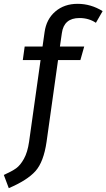

<svg xmlns="http://www.w3.org/2000/svg" viewBox="-83 -770 556 1003"><path d="M332 -675.8Q251 -675.8 240.2 -597.2L230 -526.9H356.9L336.9 -456.1H220.2L160.2 -28.8Q145 76.2 102.1 124Q59.1 171.9 -37.1 212.9L-63 144Q-21 125 1 109.4Q22.9 93.8 42 59.6Q61 25.4 68.8 -28.8L128.9 -456.1H36.1L45.9 -526.9H139.2L149.9 -602.1Q159.2 -669.9 206.1 -710Q252.9 -750 322.3 -750Q391.6 -750 453.1 -711.9L418 -650.9Q380.9 -675.8 332 -675.8Z"/></svg>

Font: FiraSans-Italic
Style: Italic
Weight: 400
Italic angle: -8°
Designer: Carrois Corporate & Edenspiekermann AG
Foundry: Carrois Corporate GbR & Edenspiekermann AG
Version: Version 3.106;PS 003.106;hotconv 1.0.70;makeotf.lib2.5.58329